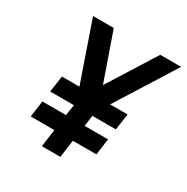

<svg xmlns="http://www.w3.org/2000/svg" viewBox="-162 -843 952 980"><g transform="rotate(30 314.0 -353.0)"><path d="M112 -263H252L242 -199H103L90 -103H229L215 0H324L338 -103H477L490 -199H352L361 -263H499L513 -359H410L628 -706H505L329 -426L231 -706H109L229 -359H126Z"/></g></svg>

Font: Unageo
Style: SemiBold-Italic
Weight: 600
Designer: Richard Sepsi
Foundry: Richard Sepsi
Version: Version 2.000